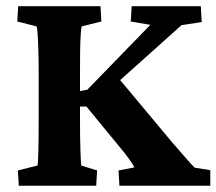

<svg xmlns="http://www.w3.org/2000/svg" viewBox="-20 -593 691 613"><path d="M361.3 0 358.4 -48.8 409.2 -58.6Q403.3 -69.3 397 -78.6Q390.6 -87.9 377 -105.5L255.9 -252.9H217.8V-298.8L258.8 -306.6L460 -513.7L397.5 -524.4L400.4 -573.2H621.1L624 -522.5L559.6 -512.7L344.7 -320.3L342.8 -362.3L530.3 -137.7Q553.7 -111.3 567.4 -95.2Q581.1 -79.1 588.9 -70.8Q596.7 -62.5 601.6 -57.6L651.4 -49.8V0ZM40 0 37.1 -48.8 99.6 -64.5Q101.6 -70.3 102.5 -111.8Q103.5 -153.3 103.5 -214.8V-358.4Q103.5 -398.4 102.5 -431.2Q101.6 -463.9 100.1 -484.4Q98.6 -504.9 96.7 -508.8L35.2 -524.4L38.1 -573.2H300.8L303.7 -524.4L241.2 -508.8Q239.3 -504.9 237.8 -483.9Q236.3 -462.9 235.8 -430.2Q235.4 -397.5 235.4 -358.4V-214.8Q235.4 -153.3 236.8 -111.8Q238.3 -70.3 239.3 -64.5L290 -48.8L287.1 0Z"/></svg>

Font: Crimson Pro
Style: Bold
Weight: 700
Designer: Jacques Le Bailly
Foundry: Baron von Fonthausen
Version: Version 1.003